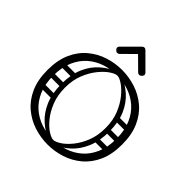

<svg xmlns="http://www.w3.org/2000/svg" viewBox="-236 -1112 1306 1306"><g transform="rotate(45 417.0 -458.5)"><path d="M721 -351Q721 -432 695.5 -490.5Q670 -549 627 -586.5Q584 -624 529.5 -642Q475 -660 417 -660Q359 -660 304.5 -642Q250 -624 207 -586.5Q164 -549 138.5 -490.5Q113 -432 113 -351Q113 -270 138.5 -211.5Q164 -153 207 -115.5Q250 -78 304.5 -60Q359 -42 417 -42Q475 -42 529.5 -60Q584 -78 627 -115.5Q670 -153 695.5 -211.5Q721 -270 721 -351ZM58 -351Q58 -446 88.5 -514Q119 -582 171 -625.5Q223 -669 287 -689.5Q351 -710 417 -710Q483 -710 547 -689.5Q611 -669 663 -625.5Q715 -582 745.5 -514Q776 -446 776 -351Q776 -256 745.5 -188Q715 -120 663 -76.5Q611 -33 547 -12.5Q483 8 417 8Q351 8 287 -12.5Q223 -33 171 -76.5Q119 -120 88.5 -188Q58 -256 58 -351ZM222 -252Q222 -243 217 -238Q212 -233 205 -233H110Q94 -233 94 -252Q94 -269 111 -269H205Q222 -269 222 -252ZM220 -451Q220 -442 215 -437Q210 -432 203 -432H108Q92 -432 92 -451Q92 -468 109 -468H203Q220 -468 220 -451ZM214 -350Q214 -341 209 -336Q204 -331 197 -331H102Q86 -331 86 -350Q86 -367 103 -367H197Q214 -367 214 -350ZM613 -252Q613 -269 630 -269H724Q741 -269 741 -252Q741 -233 725 -233H630Q623 -233 618 -238Q613 -243 613 -252ZM615 -451Q615 -468 632 -468H726Q743 -468 743 -451Q743 -432 727 -432H632Q625 -432 620 -437Q615 -442 615 -451ZM621 -350Q621 -367 638 -367H732Q749 -367 749 -350Q749 -331 733 -331H638Q631 -331 626 -336Q621 -341 621 -350ZM439 -18 422 -42Q442 -42 474.5 -63Q507 -84 539.5 -124Q572 -164 594.5 -221Q617 -278 617 -351Q617 -423 594 -480Q571 -537 538 -577.5Q505 -618 473 -639Q441 -660 422 -660L438 -680Q498 -658 546.5 -615.5Q595 -573 623.5 -508Q652 -443 652 -351Q652 -260 623.5 -193.5Q595 -127 547 -84Q499 -41 439 -18ZM405 -18Q346 -41 297.5 -84Q249 -127 220.5 -193.5Q192 -260 192 -351Q192 -443 220.5 -508Q249 -573 298 -615.5Q347 -658 406 -680L422 -660Q403 -660 371 -639Q339 -618 306 -577.5Q273 -537 250 -480Q227 -423 227 -351Q227 -278 249.5 -221Q272 -164 304.5 -124Q337 -84 369.5 -63Q402 -42 422 -42ZM327 -774Q321 -768 312 -768Q302 -768 294 -776Q285 -785 285 -794Q285 -802 292 -809L399 -916Q408 -925 417 -925Q426 -925 435 -916L542 -809Q549 -802 549 -794Q549 -785 540 -776Q532 -768 522 -768Q513 -768 507 -774L417 -863Z"/></g></svg>

Font: Agu Display Uzo
Style: Regular
Weight: 400
Version: Version 1.103